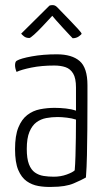

<svg xmlns="http://www.w3.org/2000/svg" viewBox="-20 -723 412 753"><path d="M183 10Q156 11 130.5 6.5Q105 2 84.5 -12.5Q64 -27 51.5 -56.5Q39 -86 39 -138Q39 -191 52 -223Q65 -255 87 -272Q109 -289 137 -294.5Q165 -300 194 -300Q216 -300 238.5 -297.5Q261 -295 278 -289Q278 -289 278 -306Q278 -323 278 -344.5Q278 -366 278 -380Q278 -416 267 -434.5Q256 -453 237 -459.5Q218 -466 193 -466Q143 -466 103.5 -458Q64 -450 45 -441Q42 -448 40.5 -454.5Q39 -461 39 -467Q39 -473 40.5 -478Q42 -483 46 -485Q61 -494 105 -502Q149 -510 203 -510Q262 -510 292.5 -483.5Q323 -457 323 -389V-327Q323 -270 322.5 -216Q322 -162 321 -114Q320 -66 317 -27Q302 -18 269.5 -4Q237 10 183 10ZM191 -30Q218 -30 241.5 -38.5Q265 -47 273 -55Q275 -78 276 -111.5Q277 -145 277.5 -182.5Q278 -220 278 -254Q263 -259 242.5 -261.5Q222 -264 206 -264Q183 -264 161.5 -260Q140 -256 123 -243.5Q106 -231 95.5 -206Q85 -181 85 -139Q85 -101 93.5 -79Q102 -57 117 -46.5Q132 -36 151 -33Q170 -30 191 -30ZM265 -573Q265 -573 253.5 -585Q242 -597 227 -613.5Q212 -630 199.5 -644Q187 -658 185 -661Q185 -661 173 -648Q161 -635 144.5 -617.5Q128 -600 113.5 -587Q99 -574 95 -574Q82 -574 74 -580.5Q66 -587 63 -591L174 -701Q179 -703 186 -703Q190 -703 194.5 -701.5Q199 -700 204 -695Q204 -695 218.5 -680Q233 -665 252 -645.5Q271 -626 285.5 -610Q300 -594 300 -591Q300 -588 289.5 -580.5Q279 -573 265 -573Z"/></svg>

Font: Yanone Kaffeesatz ExtraLight Light
Style: Regular
Weight: 300
Version: Version 2.003